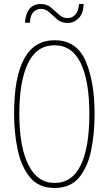

<svg xmlns="http://www.w3.org/2000/svg" viewBox="-20 -924 540 954"><path d="M128 -811Q131 -850 147 -865Q163 -880 182 -880Q207 -880 225.5 -862.5Q244 -845 264.5 -827.5Q285 -810 316 -810Q348 -810 371 -833.5Q394 -857 396 -904H373Q369 -866 353 -850Q337 -834 316 -834Q292 -834 273 -851.5Q254 -869 233.5 -886.5Q213 -904 183 -904Q111 -904 104 -811ZM450 -358Q450 -517 405.5 -620.5Q361 -724 251 -724Q50 -724 50 -358Q50 -266 67.5 -181.5Q85 -97 128.5 -43.5Q172 10 251 10Q330 10 373 -42Q416 -94 433 -178Q450 -262 450 -358ZM76 -358Q76 -520 119 -609.5Q162 -699 251 -699Q338 -699 381 -610.5Q424 -522 424 -358Q424 -191 381 -103Q338 -15 251 -15Q166 -15 121 -105Q76 -195 76 -358Z"/></svg>

Font: Noto Sans Mono UI Condensed Thin
Style: Regular
Weight: 250
Width: 3
Designer: Monotype Design team
Foundry: Monotype Imaging Inc.
Version: 1.000